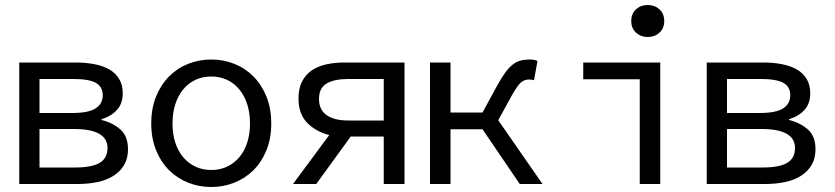

<svg xmlns="http://www.w3.org/2000/svg" viewBox="-20 -736 3340 768"><path d="M290 0Q334 0 371 -8Q408 -16 435 -33.5Q462 -51 477 -77Q492 -103 492 -139Q492 -192 460.5 -219Q429 -246 386 -256V-259Q425 -271 448 -296.5Q471 -322 471 -363Q471 -396 457 -419.5Q443 -443 418.5 -457.5Q394 -472 359 -479Q324 -486 282 -486H57V0ZM138 -220H276Q410 -220 410 -144Q410 -103 378.5 -84.5Q347 -66 281 -66H138ZM138 -420H274Q336 -420 363.5 -404.5Q391 -389 391 -355Q391 -321 362.5 -302.5Q334 -284 268 -284H138Z M585 -242Q585 -182 604.5 -134.5Q624 -87 657 -54.5Q690 -22 733.5 -5Q777 12 825 12Q873 12 916.5 -5Q960 -22 993 -54.5Q1026 -87 1045.5 -134.5Q1065 -182 1065 -242Q1065 -303 1045.5 -350.5Q1026 -398 993 -431Q960 -464 916.5 -481Q873 -498 825 -498Q777 -498 733.5 -481Q690 -464 657 -431Q624 -398 604.5 -350.5Q585 -303 585 -242ZM670 -242Q670 -284 681 -318.5Q692 -353 712.5 -378Q733 -403 761.5 -416.5Q790 -430 825 -430Q860 -430 888.5 -416.5Q917 -403 937.5 -378Q958 -353 969 -318.5Q980 -284 980 -242Q980 -200 969 -166Q958 -132 937.5 -107.5Q917 -83 888.5 -69.5Q860 -56 825 -56Q790 -56 761.5 -69.5Q733 -83 712.5 -107.5Q692 -132 681 -166Q670 -200 670 -242Z M1152 0H1245L1383 -190H1515V0H1598V-486H1358Q1319 -486 1285 -478.5Q1251 -471 1226.5 -454Q1202 -437 1188 -409.5Q1174 -382 1174 -342Q1174 -279 1210 -243.5Q1246 -208 1297 -196ZM1515 -254H1372Q1317 -254 1286.5 -275.5Q1256 -297 1256 -340Q1256 -384 1286.5 -402Q1317 -420 1372 -420H1515Z M1782 0V-219H1910L2059 0H2150L1973 -255L2026 -352Q2049 -393 2063 -405.5Q2077 -418 2096 -418Q2106 -418 2116 -415L2130 -492Q2118 -498 2098 -498Q2078 -498 2061.5 -493.5Q2045 -489 2030 -477Q2015 -465 2000.5 -445Q1986 -425 1969 -394L1910 -286H1782V-486H1700V0Z M2621 0V-486H2313V-419H2539V0ZM2505 -652Q2505 -623 2524 -605.5Q2543 -588 2571 -588Q2599 -588 2618 -605.5Q2637 -623 2637 -652Q2637 -681 2618 -698.5Q2599 -716 2571 -716Q2543 -716 2524 -698.5Q2505 -681 2505 -652Z M3040 0Q3084 0 3121 -8Q3158 -16 3185 -33.5Q3212 -51 3227 -77Q3242 -103 3242 -139Q3242 -192 3210.5 -219Q3179 -246 3136 -256V-259Q3175 -271 3198 -296.5Q3221 -322 3221 -363Q3221 -396 3207 -419.5Q3193 -443 3168.5 -457.5Q3144 -472 3109 -479Q3074 -486 3032 -486H2807V0ZM2888 -220H3026Q3160 -220 3160 -144Q3160 -103 3128.5 -84.5Q3097 -66 3031 -66H2888ZM2888 -420H3024Q3086 -420 3113.5 -404.5Q3141 -389 3141 -355Q3141 -321 3112.5 -302.5Q3084 -284 3018 -284H2888Z"/></svg>

Font: Codetta
Style: Regular
Weight: 400
Italic angle: -11°
Designer: Ulrich Proeller
Foundry: PROSA GmbH
Version: Version 2.00;September 29, 2018;FontCreator 11.5.0.2427 64-b